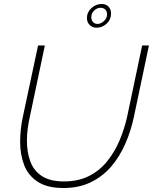

<svg xmlns="http://www.w3.org/2000/svg" viewBox="-20 -938 767 963"><path d="M298 5Q217 5 169 -26.5Q121 -58 101 -110.5Q81 -163 81 -226Q81 -258 84.5 -290Q88 -322 95 -354L171 -710H205L130 -354Q123 -323 119 -292.5Q115 -262 115 -232Q115 -175 132 -128.5Q149 -82 190 -55Q231 -28 301 -28Q374 -28 428 -56Q482 -84 519.5 -131.5Q557 -179 581 -237Q605 -295 618 -354L693 -710H727L652 -354Q637 -282 608.5 -217Q580 -152 537.5 -102.5Q495 -53 435.5 -24Q376 5 298 5ZM416 -847Q416 -877 438.5 -897.5Q461 -918 490 -918Q512 -918 524.5 -904.5Q537 -891 537 -870Q537 -840 515 -819.5Q493 -799 464 -799Q443 -799 429.5 -813Q416 -827 416 -847ZM485 -899Q467 -899 452.5 -885.5Q438 -872 438 -851Q438 -837 446.5 -827.5Q455 -818 469 -818Q485 -818 501 -832Q517 -846 517 -866Q517 -881 508 -890Q499 -899 485 -899Z"/></svg>

Font: Raleway Thin ExtraLight
Style: Italic
Weight: 250
Italic angle: -12°
Version: Version 4.026